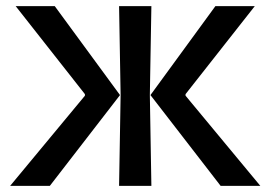

<svg xmlns="http://www.w3.org/2000/svg" viewBox="-20 -604 887 624"><path d="M13 0 256 -293V-298L31 -584H158L370 -295L142 0ZM367 0 372 -295 367 -584H472L467 -295L472 0ZM697 0 469 -295 680 -584H808L583 -298V-293L826 0Z"/></svg>

Font: Ruda SemiBold
Style: Regular
Weight: 600
Designer: Mariela Monsalve and Angelina Sanchez
Foundry: Mariela Monsalve and Angelina Sanchez
Version: Version 2.001